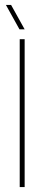

<svg xmlns="http://www.w3.org/2000/svg" viewBox="-20 -759 180 779"><path d="M60 0V-600H80V0ZM59 -640 4 -739H25L80 -640Z"/></svg>

Font: Big Shoulders Stencil Display SC Thin
Style: Regular
Weight: 100
Designer: Patric King
Foundry: XO Type Co
Version: Version 2.001